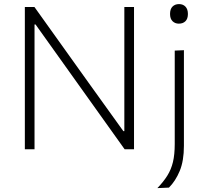

<svg xmlns="http://www.w3.org/2000/svg" viewBox="-20 -748 1038 962"><path d="M104.5 0V-713H152.5Q223.5 -613.5 290.5 -520Q357.5 -426.5 422 -336L598 -91H603V-713H651.5V0H604.5Q545 -83.5 479.2 -175.5Q413.5 -267.5 334 -379L158 -625.5H153V0ZM768.5 194.5Q799 163 818.2 132.2Q837.5 101.5 846.5 64Q855.5 26.5 855.5 -26.5V-494.5L901.5 -496.5V-17.5Q901.5 58 880.5 108.5Q859.5 159 826.5 192ZM876 -629.5Q857 -629.5 844.5 -641.8Q832 -654 832 -678Q832 -703 844.5 -715.2Q857 -727.5 877 -727.5Q897 -727.5 909.2 -714.8Q921.5 -702 921.5 -678Q921.5 -654 909.2 -641.8Q897 -629.5 876 -629.5Z"/></svg>

Font: Commissioner ExtraLight
Style: Regular
Weight: 200
Designer: Kostas Bartsokas
Foundry: Kostas Bartsokas
Version: Version 1.000; ttfautohint (v1.8.3)